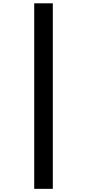

<svg xmlns="http://www.w3.org/2000/svg" viewBox="-20 -904 640 1187"><path d="M306.5 -883.5V263.5H191.5V-883.5Z"/></svg>

Font: JuliaMono
Style: Bold Italic
Weight: 700
Italic angle: -9°
Monospace: yes
Designer: cormullion
Foundry: corm
Version: Version 0.057; ttfautohint (v1.8.4)